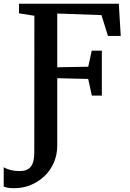

<svg xmlns="http://www.w3.org/2000/svg" viewBox="-65 -763 699 1036"><path d="M11.5 252.5Q-12 252.5 -25.2 249.5Q-38.5 246.5 -45 244V139Q-34 147 -10.8 153.5Q12.5 160 40.5 160Q69.5 160 87 149.2Q104.5 138.5 112.2 116Q120 93.5 120 58L120.5 -678L37.5 -691V-743H576L586.5 -569H517.5L482.5 -681.5L244 -690V-400L411 -403L430 -489.5H484.5V-247H430.5L411 -337L244 -341V21Q244 71 226 113.2Q208 155.5 175.8 186.5Q143.5 217.5 101.5 235Q59.5 252.5 11.5 252.5Z"/></svg>

Font: Merriweather 28pt SemiBold
Style: Regular
Weight: 600
Version: Version 2.100